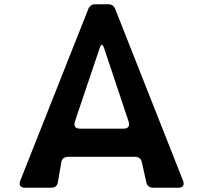

<svg xmlns="http://www.w3.org/2000/svg" viewBox="-20 -880 954 900"><path d="M469 -651Q463 -670 457 -670Q452 -670 446 -651L331 -310Q329 -304 329 -298Q329 -277 355 -277H559Q585 -277 585 -298Q585 -300 583 -310ZM394 -838Q403 -860 427 -860H487Q511 -860 520 -838L838 -33Q841 -25 841 -20Q841 0 815 0H698Q672 0 666 -25L645 -119Q639 -145 613 -145H301Q273 -145 268 -122L251 -24Q246 0 219 0H99Q72 0 72 -20Q72 -25 75 -33Z"/></svg>

Font: OpenDyslexic 3
Style: Regular
Weight: 400
Designer: Abelardo Gonzalez
Version: Version 1.000;PS 001.001;hotconv 1.0.56